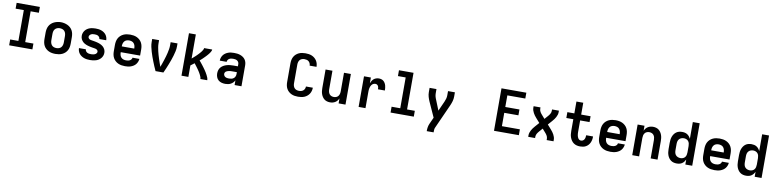

<svg xmlns="http://www.w3.org/2000/svg" viewBox="-5 -1905 13210 3272"><g transform="rotate(10 6600.0 -269.0)"><path d="M99 0V-101H241V-634H99V-735H501V-634H359V-101H501V0Z M900 8Q870 8 840.5 3Q811 -2 784 -14.5Q757 -27 734.5 -47.5Q712 -68 698 -94.5Q684 -121 678.5 -150.5Q673 -180 673 -210V-320Q673 -350 678.5 -379.5Q684 -409 698 -435.5Q712 -462 734.5 -482.5Q757 -503 784 -515.5Q811 -528 840.5 -534.5Q870 -541 900 -541Q930 -541 959.5 -534.5Q989 -528 1016 -515.5Q1043 -503 1065.5 -482.5Q1088 -462 1102 -435.5Q1116 -409 1121.5 -379.5Q1127 -350 1127 -320V-210Q1127 -180 1121.5 -150.5Q1116 -121 1102 -94.5Q1088 -68 1065.5 -47.5Q1043 -27 1016 -14.5Q989 -2 959.5 3Q930 8 900 8ZM900 -93Q923 -93 945 -100.5Q967 -108 981.5 -125.5Q996 -143 1002 -165Q1008 -187 1008 -210V-320Q1008 -343 1002 -365.5Q996 -388 981 -405Q966 -422 943.5 -429.5Q921 -437 899 -437Q876 -437 854.5 -429Q833 -421 818 -404Q803 -387 797.5 -365Q792 -343 792 -320V-210Q792 -187 798 -165Q804 -143 818.5 -125.5Q833 -108 855 -100.5Q877 -93 900 -93Z M1498 8Q1472 8 1446.5 5Q1421 2 1396.5 -6.5Q1372 -15 1350 -29.5Q1328 -44 1312 -64Q1296 -84 1287.5 -109Q1279 -134 1279 -160H1398Q1398 -143 1408 -128.5Q1418 -114 1433 -106Q1448 -98 1464.5 -95.5Q1481 -93 1498 -93Q1509 -93 1520 -94Q1531 -95 1542 -97.5Q1553 -100 1563 -104Q1573 -108 1581.5 -115Q1590 -122 1595.5 -132Q1601 -142 1601 -153Q1601 -168 1590 -180Q1579 -192 1565 -196.5Q1551 -201 1536 -203Q1521 -205 1506 -207.5Q1491 -210 1476 -213Q1461 -216 1446.5 -219.5Q1432 -223 1417.5 -227.5Q1403 -232 1389 -238Q1375 -244 1362 -251.5Q1349 -259 1338 -269Q1327 -279 1317.5 -291Q1308 -303 1301.5 -317Q1295 -331 1292 -345.5Q1289 -360 1289 -376Q1289 -401 1297.5 -425Q1306 -449 1321.5 -468.5Q1337 -488 1358 -502Q1379 -516 1403 -524Q1427 -532 1452 -535Q1477 -538 1502 -538Q1527 -538 1552 -535Q1577 -532 1600.5 -523.5Q1624 -515 1645.5 -500.5Q1667 -486 1682 -466Q1697 -446 1705 -421.5Q1713 -397 1713 -372H1594Q1594 -388 1585 -402Q1576 -416 1562.5 -424Q1549 -432 1533.5 -434.5Q1518 -437 1502 -437Q1486 -437 1470.5 -435Q1455 -433 1441 -426Q1427 -419 1417 -406Q1407 -393 1407 -377Q1407 -362 1418 -350Q1429 -338 1443 -333.5Q1457 -329 1472 -327Q1487 -325 1502 -322.5Q1517 -320 1532 -317Q1547 -314 1561.5 -310.5Q1576 -307 1590.5 -302.5Q1605 -298 1618.5 -292Q1632 -286 1645 -278.5Q1658 -271 1669.5 -261Q1681 -251 1690.5 -239Q1700 -227 1706.5 -213Q1713 -199 1716 -184.5Q1719 -170 1719 -155Q1719 -129 1710 -104.5Q1701 -80 1684.5 -60.5Q1668 -41 1646 -27Q1624 -13 1599.5 -5.5Q1575 2 1549.5 5Q1524 8 1498 8Z M2103 8Q2073 8 2043 3Q2013 -2 1985.5 -14.5Q1958 -27 1935.5 -47.5Q1913 -68 1898.5 -94.5Q1884 -121 1878.5 -150.5Q1873 -180 1873 -210V-320Q1873 -350 1878.5 -379.5Q1884 -409 1898 -435.5Q1912 -462 1934.5 -482.5Q1957 -503 1984 -515.5Q2011 -528 2040.5 -533Q2070 -538 2100 -538Q2130 -538 2159.5 -533Q2189 -528 2216 -515.5Q2243 -503 2265.5 -482.5Q2288 -462 2302 -435.5Q2316 -409 2321.5 -379.5Q2327 -350 2327 -320V-215H1992V-210Q1992 -187 1998 -164.5Q2004 -142 2019.5 -125Q2035 -108 2057.5 -100.5Q2080 -93 2103 -93Q2119 -93 2136 -95.5Q2153 -98 2168 -105.5Q2183 -113 2194 -127Q2205 -141 2206 -157H2325Q2323 -132 2313.5 -107.5Q2304 -83 2288 -63Q2272 -43 2250 -29Q2228 -15 2204 -6.5Q2180 2 2154 5Q2128 8 2103 8ZM1992 -315H2208V-320Q2208 -343 2202 -365Q2196 -387 2181.5 -404.5Q2167 -422 2145 -429.5Q2123 -437 2100 -437Q2077 -437 2055 -429.5Q2033 -422 2018.5 -404.5Q2004 -387 1998 -365Q1992 -343 1992 -320Z M2632 0Q2614 -38 2598 -76.5Q2582 -115 2566.5 -154Q2551 -193 2537 -232.5Q2523 -272 2511 -312.5Q2499 -353 2490 -394Q2481 -435 2481 -477V-530H2600V-477Q2600 -443 2605.5 -409.5Q2611 -376 2618.5 -343.5Q2626 -311 2635.5 -278.5Q2645 -246 2655.5 -213.5Q2666 -181 2677 -149.5Q2688 -118 2700 -86Q2712 -118 2723 -149.5Q2734 -181 2744.5 -213.5Q2755 -246 2764.5 -278.5Q2774 -311 2781.5 -343.5Q2789 -376 2794.5 -409.5Q2800 -443 2800 -477V-530H2919V-477Q2919 -435 2910 -394Q2901 -353 2889 -312.5Q2877 -272 2863 -232.5Q2849 -193 2833.5 -154Q2818 -115 2802 -76.5Q2786 -38 2768 0Z M3081 0V-735H3200V-318Q3211 -327 3221.5 -336.5Q3232 -346 3242.5 -355Q3253 -364 3263.5 -374Q3274 -384 3284 -394Q3294 -404 3303.5 -414Q3313 -424 3322.5 -434.5Q3332 -445 3341 -456Q3350 -467 3357.5 -478.5Q3365 -490 3372 -503Q3379 -516 3379 -530H3519Q3519 -516 3512.5 -502.5Q3506 -489 3498.5 -477Q3491 -465 3482 -453.5Q3473 -442 3463.5 -431Q3454 -420 3444.5 -409.5Q3435 -399 3424.5 -388.5Q3414 -378 3404 -368Q3394 -358 3383.5 -348Q3373 -338 3362 -328.5Q3351 -319 3340 -310Q3355 -292 3369.5 -274.5Q3384 -257 3398 -238.5Q3412 -220 3425.5 -202Q3439 -184 3452 -165Q3465 -146 3477 -126.5Q3489 -107 3499.5 -86.5Q3510 -66 3518.5 -44.5Q3527 -23 3527 0H3408Q3408 -18 3401.5 -35.5Q3395 -53 3387 -69Q3379 -85 3370 -100.5Q3361 -116 3351 -131Q3341 -146 3330.5 -161Q3320 -176 3309 -190.5Q3298 -205 3287 -219.5Q3276 -234 3265 -248Q3249 -235 3232.5 -223Q3216 -211 3200 -199V0Z M3839 8Q3806 8 3774.5 -0.5Q3743 -9 3719 -30Q3695 -51 3684 -82Q3673 -113 3673 -145Q3673 -174 3681.5 -202Q3690 -230 3709.5 -252Q3729 -274 3754.5 -288Q3780 -302 3807.5 -310Q3835 -318 3864 -321Q3893 -324 3922 -324H4000V-362Q4000 -380 3991.5 -396Q3983 -412 3967.5 -421.5Q3952 -431 3934 -434Q3916 -437 3898 -437Q3881 -437 3864 -434Q3847 -431 3832 -422.5Q3817 -414 3807.5 -398.5Q3798 -383 3798 -366H3679Q3679 -366 3679 -366Q3679 -366 3679 -366Q3679 -392 3687.5 -417.5Q3696 -443 3711.5 -463.5Q3727 -484 3749 -499Q3771 -514 3795.5 -523Q3820 -532 3846 -535Q3872 -538 3898 -538Q3925 -538 3951.5 -535Q3978 -532 4003.5 -523Q4029 -514 4051.5 -499Q4074 -484 4089.5 -462.5Q4105 -441 4112 -415Q4119 -389 4119 -362V0H4000V-81Q3989 -59 3971.5 -41.5Q3954 -24 3932.5 -12.5Q3911 -1 3887 3.5Q3863 8 3839 8ZM3886 -93Q3907 -93 3928 -97.5Q3949 -102 3966 -115Q3983 -128 3991.5 -148Q4000 -168 4000 -189V-223H3922Q3908 -223 3894.5 -222.5Q3881 -222 3868 -219.5Q3855 -217 3842 -213Q3829 -209 3817.5 -202Q3806 -195 3799 -183Q3792 -171 3792 -158Q3792 -142 3801 -127.5Q3810 -113 3824 -105.5Q3838 -98 3854 -95.5Q3870 -93 3886 -93Z M5097 8Q5068 8 5039 3.5Q5010 -1 4983 -13.5Q4956 -26 4934 -46Q4912 -66 4898 -92Q4884 -118 4878.5 -147Q4873 -176 4873 -205V-530Q4873 -559 4878.5 -588Q4884 -617 4898 -643Q4912 -669 4934 -689Q4956 -709 4983 -721.5Q5010 -734 5039 -738.5Q5068 -743 5097 -743Q5125 -743 5153 -739Q5181 -735 5206.5 -724.5Q5232 -714 5254 -696Q5276 -678 5291 -655Q5306 -632 5313.5 -604.5Q5321 -577 5321 -550Q5321 -549 5321 -549Q5321 -549 5321 -548H5202Q5202 -549 5202 -549Q5202 -549 5202 -549Q5202 -569 5194 -587.5Q5186 -606 5171 -619Q5156 -632 5136.5 -637Q5117 -642 5097 -642Q5076 -642 5054.5 -635Q5033 -628 5018.5 -611.5Q5004 -595 4998 -573.5Q4992 -552 4992 -530V-205Q4992 -183 4998 -161.5Q5004 -140 5018.5 -123.5Q5033 -107 5054.5 -100Q5076 -93 5097 -93Q5117 -93 5136.5 -98Q5156 -103 5171 -116Q5186 -129 5194 -147.5Q5202 -166 5202 -186Q5202 -186 5202 -186Q5202 -186 5202 -187H5321Q5321 -186 5321 -186Q5321 -186 5321 -185Q5321 -158 5313.5 -130.5Q5306 -103 5291 -80Q5276 -57 5254 -39Q5232 -21 5206.5 -10.5Q5181 0 5153 4Q5125 8 5097 8Z M5652 8Q5626 8 5600 1Q5574 -6 5553.5 -22Q5533 -38 5518.5 -60Q5504 -82 5495.5 -107Q5487 -132 5484 -158Q5481 -184 5481 -210V-530H5600V-210Q5600 -188 5605 -166.5Q5610 -145 5623 -127.5Q5636 -110 5657 -101.5Q5678 -93 5700 -93Q5722 -93 5743 -101.5Q5764 -110 5777 -127.5Q5790 -145 5795 -166.5Q5800 -188 5800 -210V-530H5919V0H5800V-86Q5791 -65 5776 -46.5Q5761 -28 5741 -15.5Q5721 -3 5698 2.5Q5675 8 5652 8Z M6146 0V-530H6265V-430Q6273 -452 6285.5 -472.5Q6298 -493 6316 -508Q6334 -523 6357 -530.5Q6380 -538 6403 -538Q6425 -538 6446 -532Q6467 -526 6483.5 -512Q6500 -498 6511 -479Q6522 -460 6528 -439Q6534 -418 6536 -396.5Q6538 -375 6538 -353H6419Q6419 -368 6417 -382.5Q6415 -397 6408 -409.5Q6401 -422 6388.5 -429.5Q6376 -437 6361 -437Q6344 -437 6328 -430Q6312 -423 6300.5 -410Q6289 -397 6282 -381.5Q6275 -366 6271 -349Q6267 -332 6266 -315Q6265 -298 6265 -281V0Z M6699 0V-101H6849V-634H6715V-735H6967V-101H7101V0Z M7361 205V198Q7361 167 7366 136.5Q7371 106 7383 78L7437 -41L7319 -302Q7303 -338 7292 -377Q7281 -416 7281 -457V-530H7400V-457Q7400 -442 7402 -427Q7404 -412 7408 -397.5Q7412 -383 7417.5 -369Q7423 -355 7429 -341L7496 -174L7572 -343Q7584 -370 7592 -398.5Q7600 -427 7600 -457V-530H7719V-457Q7719 -416 7708 -377Q7697 -338 7681 -302L7492 119Q7483 137 7481.5 157.5Q7480 178 7480 198V205Z M8489 0V-735H8919V-634H8608V-433H8853V-332H8608V-101H8919V0Z M9081 0V-27Q9081 -50 9088 -72Q9095 -94 9106 -114.5Q9117 -135 9130.5 -153.5Q9144 -172 9160 -190L9226 -265L9160 -340Q9144 -358 9130.5 -376.5Q9117 -395 9106 -415.5Q9095 -436 9088 -458Q9081 -480 9081 -504V-530H9200V-504Q9200 -490 9204.5 -476.5Q9209 -463 9216 -451Q9223 -439 9231.5 -428Q9240 -417 9249 -407L9300 -349L9351 -407Q9360 -417 9368.5 -428Q9377 -439 9384 -451Q9391 -463 9395.5 -476.5Q9400 -490 9400 -504V-530H9519V-504Q9519 -480 9512 -458Q9505 -436 9494 -415.5Q9483 -395 9469.5 -376.5Q9456 -358 9440 -340L9374 -265L9440 -190Q9456 -172 9469.5 -153.5Q9483 -135 9494 -114.5Q9505 -94 9512 -72Q9519 -50 9519 -27V0H9400V-27Q9400 -40 9395.5 -53.5Q9391 -67 9384 -79Q9377 -91 9368.5 -102Q9360 -113 9351 -123L9300 -181L9249 -123Q9240 -113 9231.5 -102Q9223 -91 9216 -79Q9209 -67 9204.5 -53.5Q9200 -40 9200 -27V0Z M9978 8Q9949 8 9920.5 1Q9892 -6 9868.5 -22.5Q9845 -39 9828.5 -63Q9812 -87 9802 -114.5Q9792 -142 9789 -170.5Q9786 -199 9786 -228V-429H9665V-530H9786V-735H9904V-530H10067V-429H9904V-228Q9904 -214 9905 -199.5Q9906 -185 9909 -171Q9912 -157 9916.5 -143.5Q9921 -130 9929.5 -118.5Q9938 -107 9950.5 -100Q9963 -93 9978 -93Q9995 -93 10010 -102Q10025 -111 10033.5 -126Q10042 -141 10045.5 -158Q10049 -175 10049 -192Q10049 -194 10049 -195.5Q10049 -197 10049 -198H10168Q10168 -195 10168 -192.5Q10168 -190 10168 -187Q10168 -161 10162.5 -135.5Q10157 -110 10146 -87Q10135 -64 10117.5 -45Q10100 -26 10077 -13.5Q10054 -1 10028.5 3.5Q10003 8 9978 8Z M10503 8Q10473 8 10443 3Q10413 -2 10385.5 -14.5Q10358 -27 10335.5 -47.5Q10313 -68 10298.5 -94.5Q10284 -121 10278.5 -150.5Q10273 -180 10273 -210V-320Q10273 -350 10278.5 -379.5Q10284 -409 10298 -435.5Q10312 -462 10334.5 -482.5Q10357 -503 10384 -515.5Q10411 -528 10440.5 -533Q10470 -538 10500 -538Q10530 -538 10559.5 -533Q10589 -528 10616 -515.5Q10643 -503 10665.5 -482.5Q10688 -462 10702 -435.5Q10716 -409 10721.5 -379.5Q10727 -350 10727 -320V-215H10392V-210Q10392 -187 10398 -164.5Q10404 -142 10419.5 -125Q10435 -108 10457.5 -100.5Q10480 -93 10503 -93Q10519 -93 10536 -95.5Q10553 -98 10568 -105.5Q10583 -113 10594 -127Q10605 -141 10606 -157H10725Q10723 -132 10713.5 -107.5Q10704 -83 10688 -63Q10672 -43 10650 -29Q10628 -15 10604 -6.5Q10580 2 10554 5Q10528 8 10503 8ZM10392 -315H10608V-320Q10608 -343 10602 -365Q10596 -387 10581.5 -404.5Q10567 -422 10545 -429.5Q10523 -437 10500 -437Q10477 -437 10455 -429.5Q10433 -422 10418.5 -404.5Q10404 -387 10398 -365Q10392 -343 10392 -320Z M10881 0V-530H11000V-444Q11009 -465 11024 -483.5Q11039 -502 11059 -514.5Q11079 -527 11102 -532.5Q11125 -538 11148 -538Q11174 -538 11200 -531Q11226 -524 11246.5 -508Q11267 -492 11281.5 -470Q11296 -448 11304.5 -423Q11313 -398 11316 -372Q11319 -346 11319 -320V0H11200V-320Q11200 -342 11195 -363.5Q11190 -385 11177 -402.5Q11164 -420 11143 -428.5Q11122 -437 11100 -437Q11078 -437 11057 -428.5Q11036 -420 11023 -402.5Q11010 -385 11005 -363.5Q11000 -342 11000 -320V0Z M11651 8Q11624 8 11598 1.5Q11572 -5 11550.5 -20.5Q11529 -36 11513.5 -58Q11498 -80 11489 -105Q11480 -130 11476.5 -156.5Q11473 -183 11473 -210V-320Q11473 -347 11476.5 -373.5Q11480 -400 11489 -425Q11498 -450 11513.5 -472Q11529 -494 11550.5 -509.5Q11572 -525 11598 -531.5Q11624 -538 11651 -538Q11675 -538 11698 -533Q11721 -528 11741 -515Q11761 -502 11775.5 -483.5Q11790 -465 11800 -444V-735H11919V0H11800V-86Q11790 -65 11775.5 -46.5Q11761 -28 11741 -15Q11721 -2 11698 3Q11675 8 11651 8ZM11699 -93Q11721 -93 11742 -101.5Q11763 -110 11776.5 -127Q11790 -144 11795 -166Q11800 -188 11800 -210V-320Q11800 -342 11795 -364Q11790 -386 11776.5 -403Q11763 -420 11742 -428.5Q11721 -437 11699 -437Q11677 -437 11655 -429Q11633 -421 11618 -404Q11603 -387 11597.5 -365Q11592 -343 11592 -320V-210Q11592 -187 11597.5 -165Q11603 -143 11618 -126Q11633 -109 11655 -101Q11677 -93 11699 -93Z M12303 8Q12273 8 12243 3Q12213 -2 12185.5 -14.5Q12158 -27 12135.5 -47.5Q12113 -68 12098.5 -94.5Q12084 -121 12078.5 -150.5Q12073 -180 12073 -210V-320Q12073 -350 12078.5 -379.5Q12084 -409 12098 -435.5Q12112 -462 12134.5 -482.5Q12157 -503 12184 -515.5Q12211 -528 12240.5 -533Q12270 -538 12300 -538Q12330 -538 12359.5 -533Q12389 -528 12416 -515.5Q12443 -503 12465.5 -482.5Q12488 -462 12502 -435.5Q12516 -409 12521.5 -379.5Q12527 -350 12527 -320V-215H12192V-210Q12192 -187 12198 -164.5Q12204 -142 12219.5 -125Q12235 -108 12257.5 -100.5Q12280 -93 12303 -93Q12319 -93 12336 -95.5Q12353 -98 12368 -105.5Q12383 -113 12394 -127Q12405 -141 12406 -157H12525Q12523 -132 12513.5 -107.5Q12504 -83 12488 -63Q12472 -43 12450 -29Q12428 -15 12404 -6.5Q12380 2 12354 5Q12328 8 12303 8ZM12192 -315H12408V-320Q12408 -343 12402 -365Q12396 -387 12381.5 -404.5Q12367 -422 12345 -429.5Q12323 -437 12300 -437Q12277 -437 12255 -429.5Q12233 -422 12218.5 -404.5Q12204 -387 12198 -365Q12192 -343 12192 -320Z M12851 8Q12824 8 12798 1.5Q12772 -5 12750.5 -20.5Q12729 -36 12713.5 -58Q12698 -80 12689 -105Q12680 -130 12676.5 -156.5Q12673 -183 12673 -210V-320Q12673 -347 12676.5 -373.5Q12680 -400 12689 -425Q12698 -450 12713.5 -472Q12729 -494 12750.5 -509.5Q12772 -525 12798 -531.5Q12824 -538 12851 -538Q12875 -538 12898 -533Q12921 -528 12941 -515Q12961 -502 12975.5 -483.5Q12990 -465 13000 -444V-735H13119V0H13000V-86Q12990 -65 12975.5 -46.5Q12961 -28 12941 -15Q12921 -2 12898 3Q12875 8 12851 8ZM12899 -93Q12921 -93 12942 -101.5Q12963 -110 12976.5 -127Q12990 -144 12995 -166Q13000 -188 13000 -210V-320Q13000 -342 12995 -364Q12990 -386 12976.5 -403Q12963 -420 12942 -428.5Q12921 -437 12899 -437Q12877 -437 12855 -429Q12833 -421 12818 -404Q12803 -387 12797.5 -365Q12792 -343 12792 -320V-210Q12792 -187 12797.5 -165Q12803 -143 12818 -126Q12833 -109 12855 -101Q12877 -93 12899 -93Z"/></g></svg>

Font: Iosevka Curly Extended
Style: Bold
Weight: 700
Width: 7
Monospace: yes
Designer: Belleve Invis
Foundry: Belleve Invis
Version: Version 11.1.0; ttfautohint (v1.8.3)